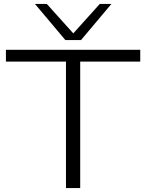

<svg xmlns="http://www.w3.org/2000/svg" viewBox="-20 -952 740 972"><path d="M690 -640H386V0H314V-640H10V-700H690ZM544 -932 390 -749H311L157 -932H217L351 -783L485 -932Z"/></svg>

Font: Georama Extended Light
Style: Regular
Weight: 300
Width: 7
Designer: Jean-Baptiste Levee
Foundry: Production Type
Version: Version 1.000